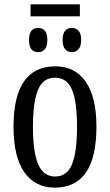

<svg xmlns="http://www.w3.org/2000/svg" viewBox="-20 -850 504 880"><path d="M42 -269Q42 -546 234 -546Q323 -546 372.5 -476Q422 -406 422 -269Q422 10 231 10Q141 10 91.5 -60.5Q42 -131 42 -269ZM333 -269Q333 -384 310 -439Q287 -494 232 -494Q178 -494 154.5 -439Q131 -384 131 -269Q131 -153 155 -97Q179 -41 233 -41Q287 -41 310 -97Q333 -153 333 -269ZM120 -830H346V-775H120ZM113 -667Q113 -722 155 -722Q174 -722 185.5 -709Q197 -696 197 -667Q197 -638 185.5 -624.5Q174 -611 155 -611Q113 -611 113 -667ZM267 -667Q267 -696 278.5 -709Q290 -722 309 -722Q328 -722 340 -709Q352 -696 352 -667Q352 -638 340 -624.5Q328 -611 309 -611Q290 -611 278.5 -624.5Q267 -638 267 -667Z"/></svg>

Font: Noto Serif Cond
Style: Regular
Weight: 400
Width: 3
Designer: Monotype Design Team
Foundry: Monotype Imaging Inc.
Version: Version 1.001